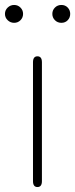

<svg xmlns="http://www.w3.org/2000/svg" viewBox="-28 -754 303 774"><path d="M123 0Q105 0 105 -24V-503Q105 -527 123 -527Q141 -527 141 -503V-24Q141 0 123 0ZM29 -662Q14 -662 3 -672.5Q-8 -683 -8 -698Q-8 -713 3 -723.5Q14 -734 29 -734Q44 -734 54.5 -723.5Q65 -713 65 -698Q65 -683 54.5 -672.5Q44 -662 29 -662ZM219.5 -662Q204 -662 193.5 -672.5Q183 -683 183 -698Q183 -713 193.5 -723.5Q204 -734 219.5 -734Q235 -734 245 -723.5Q255 -713 255 -698Q255 -683 245 -672.5Q235 -662 219.5 -662Z"/></svg>

Font: Resource Han Rounded KR ExtraLight
Style: Regular
Weight: 250
Designer: Cyano Hao (round all glyphs); Ryoko NISHIZUKA 西塚涼子 (kana, bopomofo & ideographs); Paul D. Hunt (Latin, Greek & Cyrillic)
Foundry: Cyano Hao
Version: 0.990